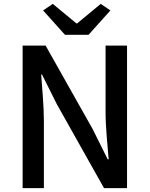

<svg xmlns="http://www.w3.org/2000/svg" viewBox="-20 -973 774 993"><path d="M97 0H207V-346C207 -427 198 -512 193 -588H197L274 -434L518 0H637V-737H526V-393C526 -313 536 -224 542 -149H537L460 -304L216 -737H97ZM316 -793H438L551 -919L501 -953L379 -852H375L253 -953L203 -919Z"/></svg>

Font: GenYoGothic2 TW M
Style: Regular
Weight: 500
Version: Version 2.100;PS 2.1;hotconv 16.6.51;makeotf.lib2.5.65220 DE